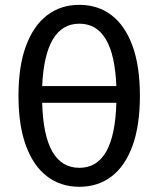

<svg xmlns="http://www.w3.org/2000/svg" viewBox="-20 -746 638 774"><path d="M300 7Q225 7 170 -34.8Q115 -76.5 84.8 -158.2Q54.5 -240 54.5 -360Q54.5 -479.5 84.8 -561Q115 -642.5 170 -684.5Q225 -726.5 300 -726.5Q375 -726.5 429.8 -684.5Q484.5 -642.5 514.2 -561Q544 -479.5 544 -360Q544 -240 514.2 -158.2Q484.5 -76.5 429.8 -34.8Q375 7 300 7ZM300 -69.5Q442 -69.5 449 -331.5H150Q157 -69.5 300 -69.5ZM449 -399Q439 -650.5 300 -650.5Q161.5 -650.5 150 -399Z"/></svg>

Font: Verano Sans Medium
Style: Regular
Weight: 500
Designer: Lukasz Dziedzic with Adam Twardoch and Botio Nikoltchev
Foundry: tyPoland Lukasz Dziedzic
Version: Version 3.001;December 28, 2019;FontCreator 12.0.0.2547 64-b